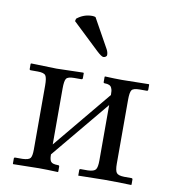

<svg xmlns="http://www.w3.org/2000/svg" viewBox="-77 -741 732 810"><g transform="rotate(10 288.5 -336.0)"><path d="M267.6 -670.4 337.4 -544.9Q343.8 -533.2 343.8 -521Q343.8 -517.1 339.4 -513.7Q335 -510.3 329.1 -510.3Q321.3 -510.3 300.3 -529.8L185.5 -638.7L188 -649.4Q216.8 -672.9 252.9 -672.9Q261.7 -672.9 267.6 -670.4ZM143.6 -427.7 257.8 -430.7 259.8 -428.7V-407.7Q259.8 -401.9 253.9 -401.9H223.6Q196.8 -401.9 189.9 -392.1Q183.1 -382.3 183.1 -349.6V-109.9L388.7 -357.9Q388.7 -369.1 387.9 -375.2Q387.2 -381.3 384 -388.4Q380.9 -395.5 373.5 -398.7Q366.2 -401.9 354.5 -401.9Q349.1 -401.9 349.1 -406.7V-428.7L350.6 -430.7Q395 -428.7 423.8 -428.7L538.6 -430.7L540 -428.7V-407.7Q540 -401.9 534.2 -401.9H503.9Q477.1 -401.9 470.2 -392.3Q463.4 -382.8 463.4 -350.1V-77.1Q463.4 -47.9 470.7 -38.1Q478 -28.3 503.9 -27.8H534.2Q540 -27.8 540 -22.5V-1L538.6 1Q468.8 -1 423.8 -1L312 1V-1V-22.9Q312 -27.8 317.4 -27.8H348.1Q374.5 -28.8 381.6 -38.8Q388.7 -48.8 388.7 -77.1V-314.9L183.1 -67.4V-65.4Q183.1 -44.4 189.9 -36.1Q196.8 -27.8 220.2 -27.8Q226.1 -27.8 226.1 -22.5V-1L224.6 1Q175.3 -1 143.6 -1L33.2 1L31.7 -1V-22.9Q31.7 -27.8 37.1 -27.8H67.9Q94.7 -28.8 101.6 -38.1Q108.4 -47.4 108.4 -75.2V-348.6Q108.4 -381.8 101.3 -391.8Q94.2 -401.9 67.9 -401.9H37.6Q32.2 -401.9 32.2 -406.7V-428.7L34.7 -430.7Z"/></g></svg>

Font: Libertinage
Style: b
Weight: 400
Designer: OSP
Foundry: OSP
Version: Version 1.0; 2008; OFL relea